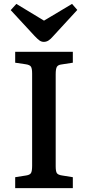

<svg xmlns="http://www.w3.org/2000/svg" viewBox="-20 -966 452 986"><path d="M58 0V-56L115 -65Q134 -68 139.5 -78Q145 -88 145 -115V-588Q145 -614 139 -623.5Q133 -633 112 -636L58 -644V-700H354V-644L296 -635Q278 -633 272 -622.5Q266 -612 266 -585V-112Q266 -86 272 -77Q278 -68 298 -65L354 -56V0ZM205 -751Q193 -751 183 -758Q173 -765 157 -782L35 -914L64 -946L206 -860L350 -946L377 -915L251 -778Q240 -765 229 -758Q218 -751 205 -751Z"/></svg>

Font: Literata Medium
Style: Regular
Weight: 500
Designer: Latin by Veronika Burian and Jose Scaglione. Greek by Irene Vlachou. Cyrillic by Vera Evstafieva.
Foundry: TypeTogether
Version: Version 3.103; ttfautohint (v1.8.4.7-5d5b);gftools[0.9.29]